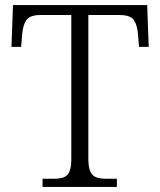

<svg xmlns="http://www.w3.org/2000/svg" viewBox="-20 -734 630 754"><path d="M147 0V-32H189Q213 -32 228.5 -37Q244 -42 252 -58.5Q260 -75 260 -109V-675H139Q98 -675 84 -655.5Q70 -636 67 -599L63 -550H25L31 -714H558L564 -550H526L522 -599Q519 -636 505.5 -655.5Q492 -675 449 -675H327V-111Q327 -77 335 -60Q343 -43 358.5 -37.5Q374 -32 398 -32H439V0Z"/></svg>

Font: Noto Serif Thai Light
Style: Regular
Weight: 300
Version: Version 2.001